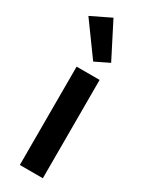

<svg xmlns="http://www.w3.org/2000/svg" viewBox="-218 -883 722 925"><g transform="rotate(30 143.0 -420.0)"><path d="M214 -646 136 -608 6 -787 115 -840ZM207 0H79V-547H207Z"/></g></svg>

Font: IBM Plex Sans JP SemiBold
Style: Regular
Weight: 600
Designer: Mike Abbink; Paul van der Laan; Pieter van Rosmalen; Wujin Sim; Yejin Wi; Jinhee Kim; Boomi Park; Yona Kim; Kichan Ma
Foundry: Sandoll Inc.
Version: Version 1.001